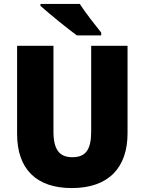

<svg xmlns="http://www.w3.org/2000/svg" viewBox="-20 -947 735 977"><path d="M386 -927H186V-917C226 -881 325 -800 371 -767H495V-781C468 -815 413 -884 386 -927ZM629 -269V-714H444V-278C444 -184 415 -147 348 -147C284 -147 252 -184 252 -277V-714H67V-265C67 -87 165 10 345 10C533 10 629 -94 629 -269Z"/></svg>

Font: Noto Sans Armenian SemiCondensed Black
Style: Regular
Weight: 900
Width: 4
Designer: Monotype Design Team
Foundry: Monotype Imaging Inc.
Version: Version 2.008